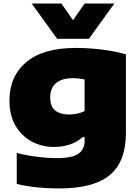

<svg xmlns="http://www.w3.org/2000/svg" viewBox="-20 -828 785 1078"><path d="M312 230Q252 230 193.8 224.5Q135.5 219 74 205V31Q135.5 46 193.5 53Q251.5 60 294 60Q385 60 420 35.2Q455 10.5 455 -36V-59H445Q383 -3 282 -3Q215 -3 158.2 -33.5Q101.5 -64 67.2 -122Q33 -180 33 -263Q33 -399.5 127.5 -479.2Q222 -559 408 -559Q454 -559 504 -554.8Q554 -550.5 601.5 -542.5Q649 -534.5 687 -523V-82Q687 79 596.8 154.5Q506.5 230 312 230ZM367 -185Q389.5 -185 412.5 -189.8Q435.5 -194.5 455 -204V-382Q441.5 -385 424.5 -387Q407.5 -389 388 -389Q326.5 -389 294.2 -361.2Q262 -333.5 262 -281Q262 -229.5 290.5 -207.2Q319 -185 367 -185ZM301 -610 158 -808H325L390 -714.5L455 -808H622L479 -610Z"/></svg>

Font: Encode Sans Exp Black
Style: Regular
Weight: 900
Width: 7
Designer: Multiple Designers
Foundry: Impallari Type
Version: Version 3.002; ttfautohint (v1.8.3) -l 8 -r 50 -G 200 -x 14 